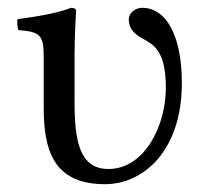

<svg xmlns="http://www.w3.org/2000/svg" viewBox="-20 -462 530 492"><path d="M171 -321C171 -371 175 -435 175 -435C175 -439 170 -442 162 -442C134 -431 94 -422 25 -413C23 -407 25 -391 27 -385C82 -380 92 -374 92 -317V-187C92 -80 115 10 249 10C347 10 446 -75 446 -249C446 -369 407 -442 344 -442C327 -442 310 -429 310 -412C310 -389 324 -375 344 -364C373 -348 405 -333 405 -237C405 -139 350 -29 258 -29C183 -29 171 -102 171 -203Z"/></svg>

Font: Libertinus Serif
Style: Regular
Weight: 400
Designer: Philipp H. Poll, Khaled Hosny
Foundry: Caleb Maclennan
Version: Version 7.050;RELEASE